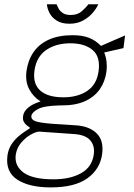

<svg xmlns="http://www.w3.org/2000/svg" viewBox="-20 -686 614 878"><path d="M211.5 171Q114 171 59.2 135.5Q4.5 100 14 26Q18 -3.5 32 -25Q46 -46.5 63.8 -61.8Q81.5 -77 96.8 -86.5Q112 -96 118 -101Q110 -107 101.8 -113.5Q93.5 -120 88.5 -129.8Q83.5 -139.5 85.5 -155Q88 -176 108.5 -193.5Q129 -211 165.5 -222Q131 -244 113 -279Q95 -314 101 -360Q107.5 -409.5 132.8 -446.8Q158 -484 202.8 -504.5Q247.5 -525 312.5 -525Q357 -525 387.2 -513Q417.5 -501 442 -476Q447 -478.5 462.5 -485.2Q478 -492 497 -500.2Q516 -508.5 531.8 -515.2Q547.5 -522 552 -524L544.5 -466L456.5 -446Q472.5 -406.5 467 -360Q461 -313.5 436.5 -278.2Q412 -243 369 -223.5Q326 -204 264 -204Q261.5 -204 259 -204Q256.5 -204 254 -204Q182 -202.5 154 -187.5Q126 -172.5 123.5 -156Q121.5 -139.5 141.2 -132Q161 -124.5 218 -120Q238.5 -118.5 265.2 -117Q292 -115.5 325.5 -113Q387.5 -109.5 421.5 -76.8Q455.5 -44 447 19Q438 87 380 129Q322 171 211.5 171ZM224.5 134Q301 134 351.2 105.8Q401.5 77.5 409 19Q414 -19.5 392.5 -44.5Q371 -69.5 319 -73L161.5 -84Q147.5 -85 123 -71.8Q98.5 -58.5 77.5 -34.2Q56.5 -10 52 22Q45.5 72 87.5 103Q129.5 134 224.5 134ZM270 -241Q335.5 -241 379.2 -270.5Q423 -300 431 -362Q439.5 -426.5 403.5 -457.2Q367.5 -488 302 -488Q235.5 -488 190.8 -457Q146 -426 137.5 -362Q129.5 -303 164 -272Q198.5 -241 270 -241ZM297.5 -577.5Q262 -577.5 239.8 -591.5Q217.5 -605.5 206.8 -626Q196 -646.5 194.5 -666.5H238.5Q241.5 -659.5 247.5 -647.8Q253.5 -636 266.5 -626.8Q279.5 -617.5 303.5 -617.5Q335 -617.5 354.5 -635Q374 -652.5 384.5 -666.5H429.5Q422.5 -649.5 405.2 -628.8Q388 -608 361 -592.8Q334 -577.5 297.5 -577.5Z"/></svg>

Font: Public Sans Thin Thin
Style: Italic
Weight: 250
Italic angle: -8°
Version: Version 2.001